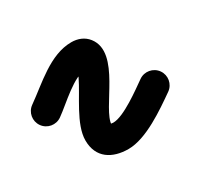

<svg xmlns="http://www.w3.org/2000/svg" viewBox="-135 -415 584 567"><g transform="rotate(-30 157.5 -131.0)"><path d="M-36.8 -145.1C-22.5 -124.8 5.6 -119.9 25.9 -134.2C63.9 -160.9 121.3 -220 166 -220C167.3 -220 163.4 -220.5 162.2 -221.1C154.8 -224.4 150.1 -229.2 146.7 -236.6C141.1 -249 138 -220.1 132.5 -208.5C109.7 -160.4 57.2 -92.7 57.2 -37.8C57.2 22.2 100.8 47.8 155.3 47.8C216.1 47.8 292.5 -6.3 340.8 -40.1C361.2 -54.4 366.1 -82.5 351.9 -102.8C337.6 -123.2 309.5 -128.1 289.2 -113.9C289.2 -113.9 289.2 -113.9 289.2 -113.9C259.9 -93.4 191.3 -42.2 155.3 -42.2C150.3 -42.2 135.7 -45.8 140.1 -43.3C145.4 -40.4 147.2 -31 147.2 -37.8C147.2 -92.1 279 -210.9 222.1 -284.6C208.4 -302.3 187.8 -310 166 -310C92.9 -310 30.9 -247.8 -25.9 -207.8C-46.2 -193.5 -51.1 -165.4 -36.8 -145.1Z"/></g></svg>

Font: FRB American Cursive Guidelines Black
Style: Bold Italic
Weight: 900
Italic angle: -25°
Version: Version 2.0;Modular Font Editor K font №1